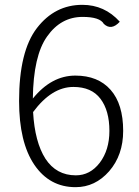

<svg xmlns="http://www.w3.org/2000/svg" viewBox="-20 -762 575 795"><path d="M284 -402Q194 -402 117 -298Q124 -174 168 -105Q213 -36 294 -36Q353 -36 393 -88Q433 -141 433 -220Q433 -304 396 -353Q359 -402 284 -402ZM293 13Q185 13 122 -80Q59 -173 59 -344Q59 -550 133 -646Q207 -742 321 -742Q413 -742 476 -672Q441 -634 410 -663Q394 -692 322 -692Q232 -692 175 -611Q118 -531 116 -354Q193 -449 292 -449Q386 -449 438 -390Q490 -331 490 -220Q490 -120 432 -53Q374 13 293 13Z"/></svg>

Font: Swei Half Moon CJK SC
Style: Light
Weight: 300
Version: Version 2.071